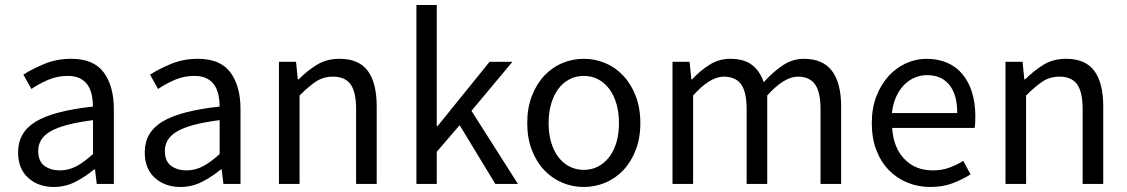

<svg xmlns="http://www.w3.org/2000/svg" viewBox="-20 -732 4486 764"><path d="M194 12Q133 12 92.5 -24Q52 -60 52 -126Q52 -206 123 -248.5Q194 -291 350 -308Q350 -331 345.5 -353Q341 -375 330 -392Q319 -409 299.5 -419.5Q280 -430 250 -430Q208 -430 171 -414Q134 -398 105 -378L73 -435Q107 -457 156 -477.5Q205 -498 264 -498Q353 -498 393 -443.5Q433 -389 433 -298V0H365L358 -58H355Q320 -29 280 -8.5Q240 12 194 12ZM218 -54Q253 -54 284 -70.5Q315 -87 350 -119V-254Q289 -246 247.5 -235Q206 -224 180.5 -209Q155 -194 143.5 -174.5Q132 -155 132 -132Q132 -90 157 -72Q182 -54 218 -54Z M698 12Q637 12 596.5 -24Q556 -60 556 -126Q556 -206 627 -248.5Q698 -291 854 -308Q854 -331 849.5 -353Q845 -375 834 -392Q823 -409 803.5 -419.5Q784 -430 754 -430Q712 -430 675 -414Q638 -398 609 -378L577 -435Q611 -457 660 -477.5Q709 -498 768 -498Q857 -498 897 -443.5Q937 -389 937 -298V0H869L862 -58H859Q824 -29 784 -8.5Q744 12 698 12ZM722 -54Q757 -54 788 -70.5Q819 -87 854 -119V-254Q793 -246 751.5 -235Q710 -224 684.5 -209Q659 -194 647.5 -174.5Q636 -155 636 -132Q636 -90 661 -72Q686 -54 722 -54Z M1090 0V-486H1158L1165 -416H1168Q1203 -451 1241.5 -474.5Q1280 -498 1331 -498Q1408 -498 1443.5 -450Q1479 -402 1479 -308V0H1397V-297Q1397 -366 1375 -396.5Q1353 -427 1305 -427Q1267 -427 1238 -408Q1209 -389 1172 -352V0Z M1637 0V-712H1718V-230H1721L1928 -486H2019L1856 -291L2041 0H1951L1809 -234L1718 -128V0Z M2303 12Q2258 12 2217.5 -5Q2177 -22 2146 -54.5Q2115 -87 2096.5 -134.5Q2078 -182 2078 -242Q2078 -303 2096.5 -350.5Q2115 -398 2146 -431Q2177 -464 2217.5 -481Q2258 -498 2303 -498Q2348 -498 2388.5 -481Q2429 -464 2460 -431Q2491 -398 2509.5 -350.5Q2528 -303 2528 -242Q2528 -182 2509.5 -134.5Q2491 -87 2460 -54.5Q2429 -22 2388.5 -5Q2348 12 2303 12ZM2303 -56Q2334 -56 2360 -69.5Q2386 -83 2404.5 -107.5Q2423 -132 2433 -166Q2443 -200 2443 -242Q2443 -284 2433 -318.5Q2423 -353 2404.5 -378Q2386 -403 2360 -416.5Q2334 -430 2303 -430Q2272 -430 2246 -416.5Q2220 -403 2201.5 -378Q2183 -353 2173 -318.5Q2163 -284 2163 -242Q2163 -200 2173 -166Q2183 -132 2201.5 -107.5Q2220 -83 2246 -69.5Q2272 -56 2303 -56Z M2656 0V-486H2724L2731 -416H2734Q2766 -451 2803.5 -474.5Q2841 -498 2885 -498Q2941 -498 2972.5 -473.5Q3004 -449 3019 -405Q3057 -447 3095.5 -472.5Q3134 -498 3179 -498Q3254 -498 3290.5 -450Q3327 -402 3327 -308V0H3245V-297Q3245 -366 3223 -396.5Q3201 -427 3155 -427Q3100 -427 3033 -352V0H2951V-297Q2951 -366 2929 -396.5Q2907 -427 2860 -427Q2805 -427 2738 -352V0Z M3682 12Q3633 12 3590.5 -5.5Q3548 -23 3516.5 -55.5Q3485 -88 3467 -135Q3449 -182 3449 -242Q3449 -302 3467.5 -349.5Q3486 -397 3516.5 -430Q3547 -463 3586 -480.5Q3625 -498 3667 -498Q3713 -498 3749.5 -482Q3786 -466 3810.5 -436Q3835 -406 3848 -364Q3861 -322 3861 -270Q3861 -257 3860.5 -244.5Q3860 -232 3858 -223H3530Q3535 -145 3578.5 -99.5Q3622 -54 3692 -54Q3727 -54 3756.5 -64.5Q3786 -75 3813 -92L3842 -38Q3810 -18 3771 -3Q3732 12 3682 12ZM3529 -282H3789Q3789 -356 3757.5 -394.5Q3726 -433 3669 -433Q3643 -433 3619.5 -423Q3596 -413 3577 -393.5Q3558 -374 3545.5 -346Q3533 -318 3529 -282Z M3981 0V-486H4049L4056 -416H4059Q4094 -451 4132.5 -474.5Q4171 -498 4222 -498Q4299 -498 4334.5 -450Q4370 -402 4370 -308V0H4288V-297Q4288 -366 4266 -396.5Q4244 -427 4196 -427Q4158 -427 4129 -408Q4100 -389 4063 -352V0Z"/></svg>

Font: CV Source Sans
Style: Regular
Weight: 400
Designer: Paul D. Hunt
Foundry: Adobe Systems Incorporated
Version: Version 3.001